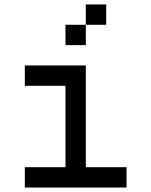

<svg xmlns="http://www.w3.org/2000/svg" viewBox="-20 -838 676 858"><path d="M272.7 -454.5V-90.9H90.9V0H545.5V-90.9H363.6V-545.5H90.9V-454.5ZM363.6 -818.2V-727.3H454.5V-818.2ZM272.7 -727.3V-636.4H363.6V-727.3Z"/></svg>

Font: Departure Mono
Style: Regular
Weight: 400
Monospace: yes
Designer: Helena Zhang
Version: Version 1.500;Glyphs 3.3.1 (3343)